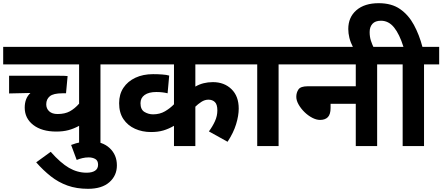

<svg xmlns="http://www.w3.org/2000/svg" viewBox="-20 -916 2774 1204"><path d="M705 -512H610V0H476V-127Q443 -109 409.5 -100Q376 -91 333 -91Q242 -91 188.5 -132.5Q135 -174 135 -241Q135 -300 171 -333L37 -330V-441H346Q365 -441 382.5 -440.5Q400 -440 404 -439L394 -331H372Q315 -331 292.5 -312.5Q270 -294 270 -262Q270 -235 288.5 -218Q307 -201 341 -201Q387 -201 418 -218Q449 -235 476 -266V-512H0V-622H705Z M426 -7Q486 -30 542 -30Q622 -30 667.5 12.5Q713 55 713 121Q713 185 666 226.5Q619 268 532 268Q460 268 403 247.5Q346 227 298.5 189.5Q251 152 207 102L298 36Q360 106 412.5 136.5Q465 167 523 167Q557 167 576 154.5Q595 142 595 117Q595 91 577.5 81Q560 71 536 71Q516 71 497 75.5Q478 80 461 87Z M1527 -512H1205V-373Q1253 -401 1315 -401Q1386 -401 1431.5 -357Q1477 -313 1477 -235Q1477 -191 1460.5 -137Q1444 -83 1407 -27L1290 -92Q1313 -123 1328 -156Q1343 -189 1343 -224Q1343 -261 1327.5 -276Q1312 -291 1287 -291Q1264 -291 1242.5 -277Q1221 -263 1205 -247V0H1071V-127Q1038 -108 1004.5 -98Q971 -88 927 -88Q872 -88 826.5 -108.5Q781 -129 754 -169Q727 -209 727 -269Q727 -325 754 -365.5Q781 -406 829 -428.5Q877 -451 940 -451Q968 -451 996.5 -449Q1025 -447 1041 -442L1031 -331Q999 -339 960 -339Q913 -339 887 -320.5Q861 -302 861 -269Q861 -229 886 -214Q911 -199 940 -199Q982 -199 1014.5 -218Q1047 -237 1071 -262V-512H690V-622H1527Z M1727 -512V0H1593V-512H1513V-622H1822V-512Z M1807 -622H2439V-512H2345V0H2211V-265H2053V-239Q2053 -199 2036 -181.5Q2019 -164 1987 -164Q1964 -164 1938 -177.5Q1912 -191 1889.5 -213Q1867 -235 1852.5 -260.5Q1838 -286 1838 -309Q1838 -335 1851.5 -355Q1865 -375 1909 -375H2211V-512H1807Z M2196 -615Q2178 -650 2171 -678.5Q2164 -707 2164 -734Q2164 -808 2215 -852Q2266 -896 2355 -896Q2436 -896 2489 -859Q2542 -822 2575.5 -760Q2609 -698 2629 -622H2734V-512H2639V0H2505V-512H2425V-622H2510Q2485 -702 2451 -744Q2417 -786 2369 -786Q2333 -786 2315.5 -766.5Q2298 -747 2298 -715Q2298 -685 2306 -660.5Q2314 -636 2325 -614Z"/></svg>

Font: TSCustom
Style: Regular
Weight: 400
Designer: Monotype Design Team
Foundry: Monotype Imaging Inc.
Version: Version 2.004; ttfautohint (v1.8.3) -l 8 -r 50 -G 200 -x 14 